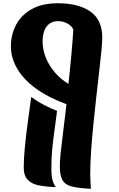

<svg xmlns="http://www.w3.org/2000/svg" viewBox="-20 -832 732 1181"><path d="M539 329Q465 326 423 315.5Q381 305 364.5 276Q348 247 348 191Q348 159 352.5 114Q357 69 366.5 -4Q376 -77 389 -191Q275 -233 199 -289Q123 -345 85 -411Q47 -477 47 -547Q47 -618 78.5 -678.5Q110 -739 174.5 -775.5Q239 -812 336 -812Q464 -812 536.5 -760.5Q609 -709 609 -602Q609 -571 603.5 -515.5Q598 -460 589.5 -387.5Q581 -315 572 -233Q563 -151 554.5 -67.5Q546 16 540.5 95Q535 174 535 239Q535 262 536.5 284.5Q538 307 539 329ZM338 -702Q304 -702 282.5 -685Q261 -668 251.5 -639.5Q242 -611 242 -576Q242 -525 263 -474.5Q284 -424 320.5 -383Q357 -342 401 -316Q405 -354 410 -401Q415 -448 419 -495Q423 -542 426.5 -583.5Q430 -625 431 -652Q416 -678 390 -690Q364 -702 338 -702ZM126 198Q126 148 132.5 78Q139 8 150 -73Q161 -154 172 -236Q208 -209 251 -186.5Q294 -164 331 -150Q322 -77 314 -21Q306 35 301 87.5Q296 140 296 205Q296 251 303.5 277.5Q311 304 324 319Q265 317 220.5 308.5Q176 300 151 274.5Q126 249 126 198Z"/></svg>

Font: Merienda Black
Style: Regular
Weight: 900
Designer: Eduardo Rodriguez Tunni
Foundry: Eduardo Rodriguez Tunni
Version: Version 2.001